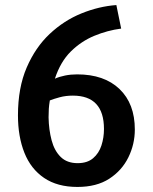

<svg xmlns="http://www.w3.org/2000/svg" viewBox="-20 -721 605 759"><path d="M513 -209Q513 -311 452.5 -369Q392 -427 285 -427Q260 -427 237.5 -422.5Q215 -418 197 -410Q219 -477 260 -517.5Q301 -558 353 -579.5Q405 -601 459 -608Q455 -625 449.5 -654.5Q444 -684 440 -701Q371 -696 302 -668Q233 -640 176.5 -587Q120 -534 85.5 -454Q51 -374 51 -265Q51 -181 76.5 -117Q102 -53 154.5 -17.5Q207 18 286 18Q362 18 412 -14.5Q462 -47 487.5 -99Q513 -151 513 -209ZM391 -211Q391 -177 381 -146Q371 -115 348 -95.5Q325 -76 287 -76Q245 -76 220 -100.5Q195 -125 184 -166.5Q173 -208 172 -257Q172 -276 173 -291Q174 -306 177 -324Q192 -330 216 -336.5Q240 -343 268 -343Q391 -343 391 -211Z"/></svg>

Font: Repo DemiBold
Style: Regular
Weight: 600
Designer: Stefan Peev
Foundry: Context Ltd
Version: Version 1.502